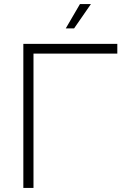

<svg xmlns="http://www.w3.org/2000/svg" viewBox="-20 -926 625 946"><path d="M95 0V-710H558V-662H145V0ZM304 -786 374 -906H428L345 -786Z"/></svg>

Font: Geist ExtLt
Style: Regular
Weight: 400
Designer: Basement.studio, Andrés Briganti, Mateo Zaragoza
Foundry: Basement.studio, Vercel, Andrés Briganti, Guido Ferreyra, Mateo Zaragoza
Version: Version 1.401